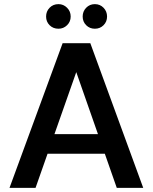

<svg xmlns="http://www.w3.org/2000/svg" viewBox="-20 -909 739 929"><path d="M26 0 283 -700H417L673 0H545L349 -560L152 0ZM141 -165 173 -260H518L550 -165ZM263 -770Q237 -770 220 -787Q203 -804 203 -829Q203 -854 220 -871.5Q237 -889 263 -889Q287 -889 304.5 -871.5Q322 -854 322 -829Q322 -804 304.5 -787Q287 -770 263 -770ZM439 -770Q414 -770 397 -787Q380 -804 380 -829Q380 -854 397 -871.5Q414 -889 439 -889Q464 -889 481 -871.5Q498 -854 498 -829Q498 -804 481 -787Q464 -770 439 -770Z"/></svg>

Font: DM Sans 9pt SemiBold
Style: Regular
Weight: 600
Version: Version 4.004;gftools[0.9.30]